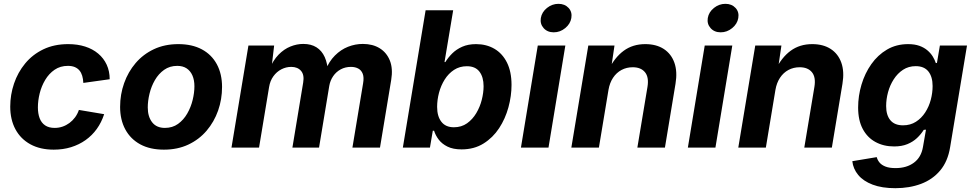

<svg xmlns="http://www.w3.org/2000/svg" viewBox="-20 -782 5158 1017"><path d="M264.6 10.7Q192.9 10.7 141.1 -17.6Q89.4 -45.9 61.8 -97.2Q34.2 -148.4 34.2 -217.3Q34.2 -279.8 54.2 -339.1Q74.2 -398.4 113.3 -445.8Q152.3 -493.2 209.7 -520.8Q267.1 -548.3 341.3 -548.3Q390.6 -548.3 430.9 -535.4Q471.2 -522.5 500.2 -498Q529.3 -473.6 545.2 -439.2Q561 -404.8 561 -362.3L421.4 -342.8Q420.4 -363.8 415.5 -380.4Q410.6 -397 400.9 -408.7Q391.1 -420.4 376 -426.8Q360.8 -433.1 339.8 -433.1Q299.3 -433.1 269.3 -412.6Q239.3 -392.1 219.5 -358.9Q199.7 -325.7 190.2 -287.4Q180.7 -249 180.7 -212.9Q180.7 -180.7 189.9 -156Q199.2 -131.3 219 -117.9Q238.8 -104.5 269.5 -104.5Q291.5 -104.5 311.3 -111.3Q331.1 -118.2 347.9 -130.6Q364.7 -143.1 377.7 -160.6Q390.6 -178.2 397.9 -199.7L531.7 -177.2Q517.6 -133.8 492.7 -99.1Q467.8 -64.5 433.3 -40Q398.9 -15.6 356.4 -2.4Q314 10.7 264.6 10.7Z M848.1 10.7Q774.9 10.7 723.1 -17.3Q671.4 -45.4 643.8 -96.4Q616.2 -147.5 616.2 -215.8Q616.2 -281.7 637.5 -341.6Q658.7 -401.4 698.5 -448Q738.3 -494.6 795.4 -521.5Q852.5 -548.3 924.8 -548.3Q997.6 -548.3 1049.3 -520.5Q1101.1 -492.7 1128.7 -441.4Q1156.2 -390.1 1156.2 -321.3Q1156.2 -255.9 1135.3 -196.3Q1114.3 -136.7 1074.5 -89.8Q1034.7 -43 977.5 -16.1Q920.4 10.7 848.1 10.7ZM853.5 -104.5Q893.6 -104.5 923.1 -125.7Q952.6 -147 971.9 -180.7Q991.2 -214.4 1000.5 -252.7Q1009.8 -291 1009.8 -325.2Q1009.8 -357.9 999.3 -382.1Q988.8 -406.2 968.8 -419.7Q948.7 -433.1 918.9 -433.1Q878.9 -433.1 849.4 -412.1Q819.8 -391.1 800.5 -357.7Q781.2 -324.2 772 -285.9Q762.7 -247.6 762.7 -212.9Q762.7 -164.1 785.9 -134.3Q809.1 -104.5 853.5 -104.5Z M1206.1 0 1295.9 -541H1432.1L1416.5 -408.2L1405.8 -413.1Q1426.3 -462.4 1455.3 -492.2Q1484.4 -522 1518.3 -535.6Q1552.2 -549.3 1586.4 -549.3Q1627.9 -549.3 1656.2 -531.5Q1684.6 -513.7 1700 -479.7Q1715.3 -445.8 1717.8 -396L1702.1 -405.8Q1722.2 -456.1 1753.9 -487.8Q1785.6 -519.5 1823.7 -534.4Q1861.8 -549.3 1901.9 -549.3Q1954.1 -549.3 1991.2 -526.4Q2028.3 -503.4 2045.2 -460.9Q2062 -418.5 2052.2 -358.9L1992.7 0H1846.7L1903.3 -340.8Q1908.7 -372.1 1901.4 -391.1Q1894 -410.2 1877.7 -418.9Q1861.3 -427.7 1838.9 -427.7Q1809.1 -427.7 1784.7 -414.6Q1760.3 -401.4 1744.6 -378.4Q1729 -355.5 1724.1 -327.1L1669.9 0H1528.8L1585.9 -344.7Q1592.8 -385.3 1574.7 -406.5Q1556.6 -427.7 1522.5 -427.7Q1495.1 -427.7 1470.2 -414.8Q1445.3 -401.9 1428 -377.9Q1410.6 -354 1405.3 -320.8L1352.1 0Z M2424.8 9.3Q2379.9 9.3 2350.3 -5.4Q2320.8 -20 2303.7 -42.7Q2286.6 -65.4 2279.3 -89.4H2272.5L2257.3 0H2113.8L2234.4 -727.5H2380.4L2334.5 -453.1H2338.9Q2353.5 -477.1 2375.2 -498.8Q2397 -520.5 2428.2 -534.4Q2459.5 -548.3 2501.5 -548.3Q2556.2 -548.3 2598.6 -523.7Q2641.1 -499 2665.3 -450.7Q2689.5 -402.3 2689.5 -332Q2689.5 -273.9 2673.1 -213.6Q2656.7 -153.3 2623.8 -103Q2590.8 -52.7 2541 -21.7Q2491.2 9.3 2424.8 9.3ZM2384.3 -107.9Q2424.3 -107.9 2453.9 -128.9Q2483.4 -149.9 2502.9 -182.9Q2522.5 -215.8 2532 -253.7Q2541.5 -291.5 2541.5 -325.2Q2541.5 -374 2519.5 -402.6Q2497.6 -431.2 2453.1 -431.2Q2414.6 -431.2 2385 -411.9Q2355.5 -392.6 2335.4 -360.6Q2315.4 -328.6 2305.4 -290.8Q2295.4 -252.9 2295.4 -215.8Q2295.4 -166 2317.9 -137Q2340.3 -107.9 2384.3 -107.9Z M2739.3 0 2828.6 -541H2974.6L2885.3 0ZM2913.1 -610.8Q2879.4 -610.8 2859.6 -633.1Q2839.8 -655.3 2844.7 -686.5Q2850.1 -718.3 2877.4 -740Q2904.8 -761.7 2938 -761.7Q2971.7 -761.7 2991.7 -740Q3011.7 -718.3 3006.3 -686.5Q3001 -655.3 2973.9 -633.1Q2946.8 -610.8 2913.1 -610.8Z M3203.1 -306.2 3152.3 0H3006.3L3096.2 -541H3234.9L3214.8 -404.8L3202.1 -409.7Q3235.4 -477.5 3283.4 -512.9Q3331.5 -548.3 3397.9 -548.3Q3456.5 -548.3 3496.1 -522.5Q3535.6 -496.6 3552.2 -449.7Q3568.8 -402.8 3558.1 -338.4L3502 0H3356L3409.7 -322.3Q3418 -373.5 3396.2 -399.7Q3374.5 -425.8 3331.5 -425.8Q3298.8 -425.8 3272 -411.4Q3245.1 -397 3227.3 -370.1Q3209.5 -343.3 3203.1 -306.2Z M3623.5 0 3712.9 -541H3858.9L3769.5 0ZM3797.4 -610.8Q3763.7 -610.8 3743.9 -633.1Q3724.1 -655.3 3729 -686.5Q3734.4 -718.3 3761.7 -740Q3789.1 -761.7 3822.3 -761.7Q3856 -761.7 3876 -740Q3896 -718.3 3890.6 -686.5Q3885.3 -655.3 3858.2 -633.1Q3831.1 -610.8 3797.4 -610.8Z M4087.4 -306.2 4036.6 0H3890.6L3980.5 -541H4119.1L4099.1 -404.8L4086.4 -409.7Q4119.6 -477.5 4167.7 -512.9Q4215.8 -548.3 4282.2 -548.3Q4340.8 -548.3 4380.4 -522.5Q4419.9 -496.6 4436.5 -449.7Q4453.1 -402.8 4442.4 -338.4L4386.2 0H4240.2L4293.9 -322.3Q4302.2 -373.5 4280.5 -399.7Q4258.8 -425.8 4215.8 -425.8Q4183.1 -425.8 4156.2 -411.4Q4129.4 -397 4111.6 -370.1Q4093.8 -343.3 4087.4 -306.2Z M4722.7 214.8Q4651.4 214.8 4602.1 196Q4552.7 177.2 4525.9 144.8Q4499 112.3 4494.6 71.8L4624 50.3Q4627.9 65.9 4638.9 79.1Q4649.9 92.3 4670.4 100.3Q4690.9 108.4 4723.6 108.4Q4782.2 108.4 4820.8 79.8Q4859.4 51.3 4868.7 -2.9L4884.8 -95.2L4873 -94.2Q4858.4 -70.8 4837.2 -50.8Q4815.9 -30.8 4786.4 -18.6Q4756.8 -6.3 4715.8 -6.3Q4660.6 -6.3 4617.4 -29.8Q4574.2 -53.2 4549.8 -99.1Q4525.4 -145 4525.4 -212.4Q4525.4 -273.9 4543.2 -333.7Q4561 -393.6 4595.2 -442.1Q4629.4 -490.7 4678.5 -519.5Q4727.5 -548.3 4790 -548.3Q4824.7 -548.3 4849.9 -539.3Q4875 -530.3 4892.6 -515.1Q4910.2 -500 4920.9 -482.4Q4931.6 -464.8 4937 -447.8L4942.9 -448.7L4958.5 -541H5102.1L5012.7 -2.4Q5000.5 72.8 4960.2 120.8Q4919.9 168.9 4858.6 191.9Q4797.4 214.8 4722.7 214.8ZM4763.2 -118.2Q4802.2 -118.2 4831.5 -137Q4860.8 -155.8 4880.6 -186.3Q4900.4 -216.8 4910.2 -253.4Q4919.9 -290 4919.9 -326.2Q4919.9 -375.5 4897.5 -403.6Q4875 -431.6 4830.6 -431.6Q4792.5 -431.6 4763.2 -412.4Q4733.9 -393.1 4713.9 -361.8Q4693.8 -330.6 4683.8 -293.5Q4673.8 -256.3 4673.8 -220.2Q4673.8 -171.9 4696.3 -145Q4718.8 -118.2 4763.2 -118.2Z"/></svg>

Font: Inter 17pt
Style: Bold Italic
Weight: 700
Italic angle: -9.3988°
Version: Version 4.001;git-66647c0bb